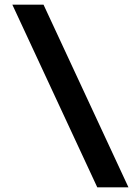

<svg xmlns="http://www.w3.org/2000/svg" viewBox="-20 -720 591 825"><path d="M532 85H398L33 -700H167Z"/></svg>

Font: Cabin
Style: Bold
Weight: 700
Designer: Pablo Impallari
Foundry: Pablo Impallari. www.impallari.com Igino Marini. www.ikern.com
Version: Version 1.005